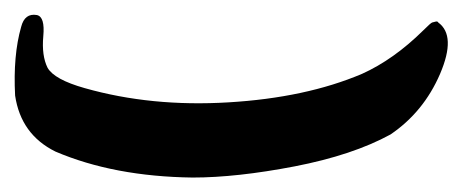

<svg xmlns="http://www.w3.org/2000/svg" viewBox="-156 -191 633 263"><path d="M107.9 52.2Q0 50.8 -80.1 16.6Q-127.4 -6.8 -135.3 -60.1Q-138.2 -115.2 -127 -154.3Q-122.1 -173.3 -105.5 -170.4Q-94.2 -168 -96.7 -141.4Q-99.1 -114.7 -90.8 -98.1Q-81.5 -82 -40 -70.3Q51.3 -44.4 157 -50.8Q262.7 -57.1 339.8 -89.8Q383.3 -109.4 423.8 -149.4Q434.1 -159.7 436 -160.2Q438 -160.6 440.7 -161.4Q443.4 -162.1 444.3 -160.2Q469.2 -142.1 446.8 -89.8Q424.3 -37.6 378.9 -6.8Q327.1 21.5 247.6 36.9Q168 52.2 107.9 52.2Z"/></svg>

Font: Amiri Typewriter
Style: Bold
Weight: 700
Monospace: yes
Designer: Khaled Hosny
Version: Version 1.1